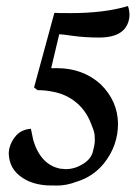

<svg xmlns="http://www.w3.org/2000/svg" viewBox="-20 -586 448 622"><path d="M399.4 -533.2Q392.6 -464.4 301.3 -464.4Q255.4 -464.4 217.3 -469.7Q179.2 -475.1 171.9 -475.1L146 -366.2L149.9 -364.7Q154.3 -364.7 156.2 -365.2H164.1Q248.5 -365.2 306.2 -313Q361.3 -258.8 362.3 -185.5Q362.3 -113.3 315.9 -55.7Q281.2 -13.7 229 2.4Q195.8 15.1 165.5 15.1Q136.2 15.1 133.3 14.6Q86.4 11.7 54.7 -8.8Q9.3 -37.1 8.3 -89.8Q8.3 -93.8 10.3 -105.5Q16.6 -129.9 33.2 -147.9Q50.8 -166.5 80.1 -168.9Q86.4 -138.2 87.9 -131.3Q111.8 -52.7 174.8 -39.6Q191.4 -38.1 192.9 -38.1Q221.7 -38.1 248 -54.2Q274.4 -70.3 280.8 -94.2Q287.1 -117.7 287.1 -130.4Q287.1 -145.5 286.1 -151.9Q284.2 -164.1 274.4 -187Q257.8 -229.5 224.6 -255.9Q192.4 -281.7 149.9 -289.1Q127 -293.9 101.6 -293.9L90.3 -302.7L156.2 -544.4Q164.1 -543.5 208.5 -543.5Q318.4 -543.5 394.5 -566.4Q399.4 -552.2 399.4 -539.1Z"/></svg>

Font: Neuton Cursive
Style: Regular
Weight: 500
Designer: Brian M Zick
Version: Version 1.43